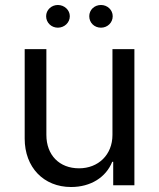

<svg xmlns="http://www.w3.org/2000/svg" viewBox="-20 -743 638 770"><path d="M431 -202C431 -122 374 -68 297 -68C218 -68 166 -121 166 -202V-546H79V-187C79 -72 155 7 265 7C344 7 405 -32 430 -94H434V0H519V-546H431ZM165 -678C165 -652 186 -632 212 -632C238 -632 260 -652 260 -678C260 -703 238 -723 212 -723C186 -723 165 -703 165 -678ZM338 -678C338 -652 358 -632 385 -632C411 -632 432 -652 432 -678C432 -703 411 -723 385 -723C358 -723 338 -703 338 -678Z"/></svg>

Font: Wafeq
Style: Regular
Weight: 400
Designer: Rasmus Andersson & Azza Alameddine
Foundry: Google & TypeTogether
Version: Version 3.000;FEAKit 1.0